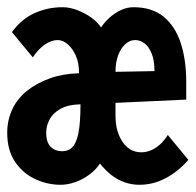

<svg xmlns="http://www.w3.org/2000/svg" viewBox="-20 -499 542 532"><path d="M148 13Q111 13 77 -3Q43 -19 21.5 -51Q0 -83 0 -131Q0 -166 14 -196Q28 -226 55 -247.5Q82 -269 118.5 -282Q155 -295 199 -296Q199 -325 190 -345Q181 -365 167.5 -376.5Q154 -388 140 -388Q122 -388 103.5 -375Q85 -362 71 -340L13 -410Q39 -446 75.5 -462.5Q112 -479 153 -479Q174 -479 195.5 -470.5Q217 -462 234 -449.5Q251 -437 260 -423Q270 -438 284 -450.5Q298 -463 315 -471Q332 -479 350 -479Q401 -479 433 -453Q465 -427 480.5 -380.5Q496 -334 496 -272V-223L300 -214V-179Q300 -156 305 -138Q310 -120 319.5 -106Q329 -92 342 -84.5Q355 -77 372 -77Q384 -77 397 -82Q410 -87 422.5 -98Q435 -109 445 -125L502 -56Q474 -24 439.5 -5.5Q405 13 366 13Q345 13 325 6Q305 -1 288 -14.5Q271 -28 257 -46Q246 -29 228 -15.5Q210 -2 189 5.5Q168 13 148 13ZM153 -80Q169 -80 180 -90.5Q191 -101 197 -129Q203 -157 203 -210Q167 -209 146 -196.5Q125 -184 116.5 -166.5Q108 -149 108 -132Q108 -116 112.5 -104.5Q117 -93 127.5 -86.5Q138 -80 153 -80ZM300 -300 408 -302Q408 -331 400.5 -350Q393 -369 381 -378.5Q369 -388 354 -388Q340 -388 327.5 -377Q315 -366 307.5 -346Q300 -326 300 -300Z"/></svg>

Font: Inconsolata ExtraBold
Style: Regular
Weight: 800
Designer: Raph Levien, Cyreal, Brenton Simpson
Foundry: Raph Levien, Cyreal, Google
Version: Version 3.001